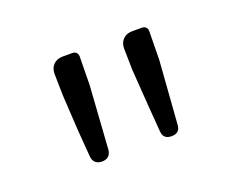

<svg xmlns="http://www.w3.org/2000/svg" viewBox="-56 -855 527 428"><g transform="rotate(-20 207.5 -641.0)"><path d="M97 -600 102 -536C103 -523 111 -516 124 -516C137 -516 145 -523 146 -536L156 -685L157 -753C157 -761 152 -766 144 -766H124H121C103 -766 91 -754 91 -736L92 -685ZM263 -600 268 -535C269 -522 276 -516 289 -516C302 -516 309 -522 310 -535L321 -685L322 -753C322 -761 317 -766 309 -766H289H286C268 -766 256 -754 256 -736L257 -685Z"/></g></svg>

Font: GenSenRounded2 TW L
Style: Regular
Weight: 300
Version: Version 2.100;PS 2.1;hotconv 16.6.51;makeotf.lib2.5.65220 DE